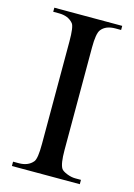

<svg xmlns="http://www.w3.org/2000/svg" viewBox="-104 -718 542 775"><g transform="rotate(15 166.5 -331.0)"><path d="M308.6 0H24.9V-18.1H48.8Q87.9 -18.1 107.9 -42.5Q119.1 -56.2 119.1 -117.2V-545.4Q119.1 -606.9 108.9 -619.6Q88.4 -644.5 48.8 -644.5H24.9V-661.6H308.6V-644.5H284.7Q244.6 -644.5 226.1 -620.6Q213.4 -604.5 213.4 -545.4V-117.2Q213.4 -59.6 225.1 -41.5Q230.5 -33.2 249.3 -25.6Q268.1 -18.1 284.7 -18.1H308.6Z"/></g></svg>

Font: Dai Banna SIL Book
Style: Regular
Weight: 400
Designer: Victor Gaultney
Foundry: SIL International
Version: Version 2.000